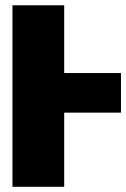

<svg xmlns="http://www.w3.org/2000/svg" viewBox="-20 -716 484 736"><path d="M443.8 -284.2H226.1V0H27.8V-695.8H226.1V-436H443.8Z"/></svg>

Font: Fira Sans Compressed Heavy
Style: Regular
Weight: 900
Width: 1
Designer: Carrois Corporate & Edenspiekermann AG
Foundry: Carrois Corporate GbR & Edenspiekermann AG
Version: Version 4.203;PS 004.203;hotconv 1.0.88;makeotf.lib2.5.64775